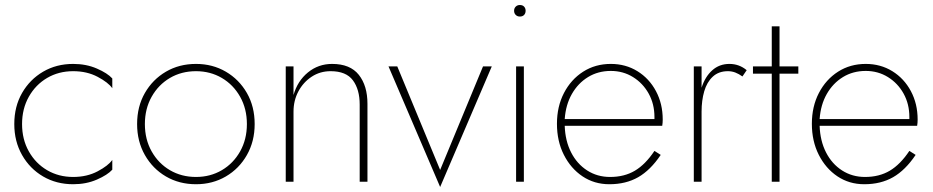

<svg xmlns="http://www.w3.org/2000/svg" viewBox="-20 -725 3723 766"><path d="M68 -230Q68 -169 95 -121Q122 -73 168 -46Q214 -19 272 -19Q327 -19 369.5 -41.5Q412 -64 428 -87V-48Q409 -27 366.5 -8.5Q324 10 272 10Q205 10 152 -21Q99 -52 68 -106.5Q37 -161 37 -230Q37 -300 68 -354Q99 -408 152 -439Q205 -470 272 -470Q324 -470 366.5 -451.5Q409 -433 428 -412V-373Q412 -396 369.5 -418.5Q327 -441 272 -441Q214 -441 168 -414Q122 -387 95 -339Q68 -291 68 -230Z M527 -230Q527 -300 558 -354Q589 -408 642 -439Q695 -470 762 -470Q828 -470 881 -439Q934 -408 965 -354Q996 -300 996 -230Q996 -161 965 -106.5Q934 -52 881 -21Q828 10 762 10Q695 10 642 -21Q589 -52 558 -106.5Q527 -161 527 -230ZM558 -230Q558 -169 585 -121Q612 -73 658 -46Q704 -19 762 -19Q819 -19 865 -46Q911 -73 938 -121Q965 -169 965 -230Q965 -291 938 -339Q911 -387 865 -414Q819 -441 762 -441Q704 -441 658 -414Q612 -387 585 -339Q558 -291 558 -230Z M1415 -308Q1415 -368 1388 -404.5Q1361 -441 1299 -441Q1257 -441 1223.5 -419Q1190 -397 1170.5 -360.5Q1151 -324 1151 -280V0H1120V-460H1151V-346Q1167 -402 1208.5 -436Q1250 -470 1305 -470Q1377 -470 1411.5 -426.5Q1446 -383 1446 -311V0H1415Z M1530 -460H1565L1736 -47L1907 -460H1942L1736 21Z M2031 -682Q2031 -692 2037.5 -698.5Q2044 -705 2054 -705Q2065 -705 2071 -698.5Q2077 -692 2077 -682Q2077 -672 2071 -665.5Q2065 -659 2054 -659Q2044 -659 2037.5 -665.5Q2031 -672 2031 -682ZM2039 -460H2070V0H2039Z M2411 10Q2351 10 2304 -21.5Q2257 -53 2229.5 -107.5Q2202 -162 2202 -231Q2202 -300 2230 -354Q2258 -408 2306.5 -439Q2355 -470 2417 -470Q2476 -470 2523 -441Q2570 -412 2597 -361.5Q2624 -311 2624 -248Q2624 -243 2623.5 -235.5Q2623 -228 2622 -223H2233Q2235 -163 2258.5 -117Q2282 -71 2322.5 -45Q2363 -19 2414 -19Q2471 -19 2513 -44Q2555 -69 2591 -123L2616 -107Q2575 -46 2526 -18Q2477 10 2411 10ZM2417 -442Q2366 -442 2326 -417.5Q2286 -393 2261.5 -350Q2237 -307 2233 -250H2591Q2591 -254 2591 -258Q2591 -310 2568 -351.5Q2545 -393 2505.5 -417.5Q2466 -442 2417 -442Z M2779 -460V-375Q2793 -419 2821.5 -444.5Q2850 -470 2890 -470Q2929 -470 2959 -445L2942 -420Q2928 -430 2914 -435.5Q2900 -441 2884 -441Q2847 -441 2823.5 -419Q2800 -397 2789.5 -360.5Q2779 -324 2779 -280V0H2748V-460Z M2984 -460H3059V-620H3090V-460H3165V-431H3090V0H3059V-431H2984Z M3428 10Q3368 10 3321 -21.5Q3274 -53 3246.5 -107.5Q3219 -162 3219 -231Q3219 -300 3247 -354Q3275 -408 3323.5 -439Q3372 -470 3434 -470Q3493 -470 3540 -441Q3587 -412 3614 -361.5Q3641 -311 3641 -248Q3641 -243 3640.5 -235.5Q3640 -228 3639 -223H3250Q3252 -163 3275.5 -117Q3299 -71 3339.5 -45Q3380 -19 3431 -19Q3488 -19 3530 -44Q3572 -69 3608 -123L3633 -107Q3592 -46 3543 -18Q3494 10 3428 10ZM3434 -442Q3383 -442 3343 -417.5Q3303 -393 3278.5 -350Q3254 -307 3250 -250H3608Q3608 -254 3608 -258Q3608 -310 3585 -351.5Q3562 -393 3522.5 -417.5Q3483 -442 3434 -442Z"/></svg>

Font: Jost* Thin
Style: Regular
Weight: 200
Version: Version 3.7